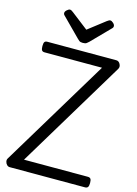

<svg xmlns="http://www.w3.org/2000/svg" viewBox="-172 -1316 1002 1404"><g transform="rotate(15 329.0 -613.5)"><path d="M48 0Q36 0 26.5 -9.5Q17 -19 14 -33Q11 -47 18 -58L512 -877H77Q62 -877 56 -886Q50 -895 50 -917Q50 -940 56 -948.5Q62 -957 77 -957H599Q618 -957 628.5 -937Q639 -917 629 -900L135 -80H618Q633 -80 639.5 -71.5Q646 -63 646 -40Q646 -18 639.5 -9Q633 0 618 0ZM482 -1227Q492 -1227 504.5 -1215.5Q517 -1204 517 -1193Q517 -1191 516.5 -1187Q516 -1183 511 -1177L373 -1036Q366 -1030 357.5 -1023Q349 -1016 329 -1016Q310 -1016 301.5 -1023Q293 -1030 287 -1036L147 -1177Q142 -1183 141.5 -1187Q141 -1191 141 -1193Q141 -1204 154 -1215.5Q167 -1227 176 -1227Q183 -1227 188.5 -1223.5Q194 -1220 201 -1215L329 -1116L457 -1215Q465 -1220 470 -1223.5Q475 -1227 482 -1227Z"/></g></svg>

Font: Playwrite IT Trad
Style: Regular
Weight: 400
Designer: Veronika Burian, José Scaglione
Foundry: TypeTogether
Version: Version 1.002